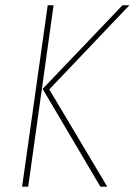

<svg xmlns="http://www.w3.org/2000/svg" viewBox="-20 -701 506 721"><path d="M63 0 159.2 -681.2H181.2L85.9 0ZM356.9 0 140.1 -367.2 439.9 -681.2H465.8L165 -365.2L382.8 0Z"/></svg>

Font: Fira Sans Compressed Thin
Style: Italic
Weight: 100
Width: 3
Italic angle: -8°
Designer: Carrois Corporate & Edenspiekermann AG
Foundry: Carrois Corporate GbR & Edenspiekermann AG
Version: Version 4.203;PS 004.203;hotconv 1.0.88;makeotf.lib2.5.64775